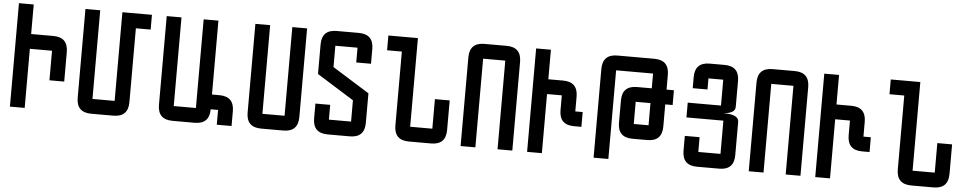

<svg xmlns="http://www.w3.org/2000/svg" viewBox="-44 -1246 8151 1618"><g transform="rotate(5 4031.0 -437.5)"><path d="M187.5 0H62.5V-875H187.5V-625H375Q500 -625 500 -500V-250H375V-500H187.5Z M625 -875H750V-125H937.5V-875H1187.5V-750H1062.5V-125Q1062.5 0 937.5 0H750Q625 0 625 -125Z M1312.5 -875H1437.5V-125H1625V-875H1750V-250H1812.5Q1937.5 -250 1937.5 -125V0H1812.5V-125H1750Q1750 0 1625 0H1437.5Q1312.5 0 1312.5 -125Z M2062.5 -875H2187.5V-125H2375V-875H2500V-125Q2500 0 2375 0H2187.5Q2062.5 0 2062.5 -125Z M2625 -125V-250H2750V-125H2937.5V-305.2L2625 -500V-750Q2625 -875 2750 -875H2937.5Q3062.5 -875 3062.5 -750V-625H2937.5V-750H2750V-569.8L3062.5 -375V-125Q3062.5 0 2937.5 0H2750Q2625 0 2625 -125Z M3312.5 -750H3187.5V-875H3437.5V-125H3625V-375H3750V-125Q3750 0 3625 0H3437.5Q3312.5 0 3312.5 -125Z M4000 0H3875V-750Q3875 -875 4000 -875H4187.5Q4312.5 -875 4312.5 -750V0H4187.5V-750H4000Z M4562.5 0H4437.5V-875H4562.5V-625H4687.5Q4812.5 -625 4812.5 -500V-375H4875V-250H4812.5Q4687.5 -250 4687.5 -375V-500H4562.5Z M5125 0H5000V-750Q5000 -875 5125 -875H5437.5Q5562.5 -875 5562.5 -750V-625H5625V-500H5562.5V-312.5Q5562.5 -187.5 5437.5 -187.5H5312.5Q5187.5 -187.5 5187.5 -312.5V-500Q5187.5 -625 5312.5 -625H5437.5V-750H5125ZM5437.5 -500H5312.5V-312.5H5437.5Z M5906.2 -750V-656.2H5781.2V-750Q5781.2 -875 5906.2 -875H6031.2Q6156.2 -875 6156.2 -750V-531.2Q6156.2 -477.1 6062.5 -469.7V-468.8Q6187.5 -468.8 6187.5 -406.2V-125Q6187.5 0 6062.5 0H5875Q5750 0 5750 -125V-250H5875V-125H6062.5V-406.2H5750V-531.2H6031.2V-750Z M6437.5 0H6312.5V-750Q6312.5 -875 6437.5 -875H6625Q6750 -875 6750 -750V0H6625V-750H6437.5Z M7000 0H6875V-875H7000V-625H7125Q7250 -625 7250 -500V-375H7312.5V-250H7250Q7125 -250 7125 -375V-500H7000Z M7562.5 -750H7437.5V-875H7687.5V-125H7875V-375H8000V-125Q8000 0 7875 0H7687.5Q7562.5 0 7562.5 -125Z"/></g></svg>

Font: Oldtimer
Style: Regular
Weight: 400
Designer: GGBotNet
Foundry: GGBotNet
Version: 1.00